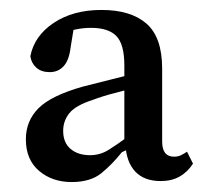

<svg xmlns="http://www.w3.org/2000/svg" viewBox="-20 -783 416 386"><path d="M303 -419Q270 -419 252 -438Q234 -457 232 -493L230 -494V-651Q230 -694 214 -710.5Q198 -727 163 -727Q148 -727 133 -724Q118 -721 103 -715L131 -743L122 -688Q119 -662 108 -650Q97 -638 80 -638Q63 -638 53 -647Q43 -656 41 -670Q49 -711 88 -737Q127 -763 184 -763Q243 -763 274.5 -735.5Q306 -708 306 -645V-499Q306 -483 312 -475.5Q318 -468 330 -468Q338 -468 344 -471Q350 -474 356 -478L368 -454Q357 -437 341 -428Q325 -419 303 -419ZM124 -417Q85 -417 58.5 -439.5Q32 -462 32 -503Q32 -540 57.5 -565.5Q83 -591 147 -609Q174 -616 202.5 -623Q231 -630 257 -637V-609Q235 -602 211 -596Q187 -590 166 -582Q132 -571 119.5 -555.5Q107 -540 107 -520Q107 -496 122 -483.5Q137 -471 161 -471Q181 -471 198 -481.5Q215 -492 238 -509L251 -489L225 -477Q206 -453 184 -435Q162 -417 124 -417Z"/></svg>

Font: Source Serif 4
Style: Regular
Weight: 400
Designer: Frank Grießhammer
Foundry: Adobe Systems Incorporated
Version: Version 4.004;hotconv 1.0.116;makeotfexe 2.5.65601